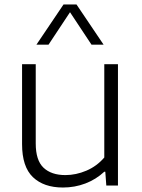

<svg xmlns="http://www.w3.org/2000/svg" viewBox="-20 -828 632 857"><path d="M78.5 -184.5V-541.5H139.5V-187.5Q139.5 -112.5 174.2 -79.5Q209 -46.5 272 -46.5Q319 -46.5 365.5 -66.2Q412 -86 445.5 -125V-541.5H506.5V0H454.5L450 -61.5H445.5Q408.5 -27 361 -9Q313.5 9 261 9Q175.5 9 127 -37.2Q78.5 -83.5 78.5 -184.5ZM442.5 -628.5H388.5L292.5 -773.5L196.5 -628.5H142.5L263.5 -808H321.5Z"/></svg>

Font: Encode Sans Semi Expanded Light
Style: Regular
Weight: 300
Width: 6
Designer: Multiple Designers
Foundry: Impallari Type
Version: Version 2.000